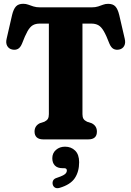

<svg xmlns="http://www.w3.org/2000/svg" viewBox="-20 -739 696 1018"><path d="M192.9 -700H465.2Q486 -700 500.4 -704.8Q514.8 -709.6 527 -714.2Q539.2 -718.7 553.1 -718.7Q579 -718.7 591.8 -704.7Q604.7 -690.6 612.2 -659.4L641.3 -533.8Q646.9 -511 638.5 -495.6Q630.1 -480.1 611.9 -476.3Q595 -472.9 582.1 -479.7Q569.2 -486.4 560.3 -507.2Q543.8 -550.6 530.3 -573.7Q516.9 -596.7 501.6 -605.3Q486.3 -613.9 463.7 -613.9H417.2V-133.7Q417.2 -118 422.6 -109Q428.1 -100.1 441.8 -93.5L465.6 -85.8Q493.8 -71.9 493.8 -41.3Q493.8 0 448.2 0H208.8Q186.7 0 174.9 -10.7Q163.2 -21.5 163.2 -41.3Q163.2 -71.9 191.4 -85.8L215.2 -93.5Q228.7 -100.1 233.9 -109Q239.1 -118 239.1 -133.7V-613.9H191.1Q169.1 -613.9 154.2 -605.4Q139.3 -596.8 126.1 -573.8Q113 -550.7 96.5 -507.2Q87.7 -486.4 75 -479.7Q62.4 -472.9 45 -476.3Q26.8 -480.1 18.2 -495.6Q9.6 -511 15.2 -533.8L44.1 -659.6Q51.6 -690.8 64.7 -704.9Q77.8 -718.9 103.2 -718.9Q117.4 -718.9 129.8 -714.3Q142.3 -709.7 156.9 -704.9Q171.6 -700 192.9 -700ZM311.3 152.7Q284.4 152.7 270.8 138.4Q257.3 124.2 257.3 100Q257.3 72.7 276.9 55.7Q296.5 38.7 324.7 38.7Q357.3 38.7 378.4 59.5Q399.6 80.2 399.6 121.1Q399.6 171 376.6 205.5Q353.6 240 296.1 257Q280.7 261.3 271.2 255.5Q261.8 249.8 259.3 237.9Q257.1 226.8 262.2 217.3Q267.4 207.9 282 203.7Q303.9 196.4 315.2 190.3Q326.6 184.2 330.5 177.9Q334.5 171.7 334.5 165Q334.5 152.7 319.9 152.7Z"/></svg>

Font: Fraunces 144pt S100 Black
Style: Regular
Weight: 900
Version: Version 1.000